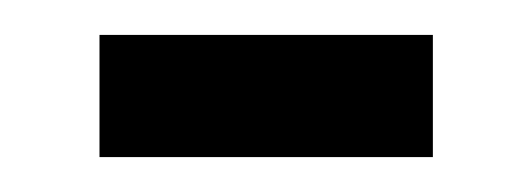

<svg xmlns="http://www.w3.org/2000/svg" viewBox="-20 -405 305 110"><path d="M37 -315V-385H228V-315Z"/></svg>

Font: TypoPRO Bebas Neue
Style: Regular
Weight: 400
Designer: Ryoichi Tsunekawa
Foundry: Ryoichi Tsunekawa
Version: Version 001.003